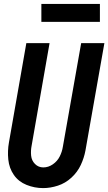

<svg xmlns="http://www.w3.org/2000/svg" viewBox="-20 -956 555 984"><path d="M192 -844V-936H492V-844ZM201 8Q157 8 116 -8.5Q75 -25 51 -59.5Q27 -94 22.5 -138.5Q18 -183 26 -227L115 -735H234L142 -209Q137 -184 139.5 -158.5Q142 -133 159.5 -115.5Q177 -98 202 -98Q228 -98 251 -114Q274 -130 286 -154Q298 -178 302 -203L396 -735H515L418 -185Q411 -147 394 -110.5Q377 -74 346 -45.5Q315 -17 276.5 -4.5Q238 8 201 8Z"/></svg>

Font: Iosevka SS08
Style: Bold Italic
Weight: 700
Italic angle: -10°
Monospace: yes
Designer: Belleve Invis
Foundry: Belleve Invis
Version: 2.1.0; ttfautohint (v1.8.2)